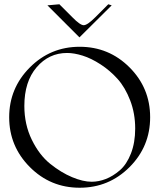

<svg xmlns="http://www.w3.org/2000/svg" viewBox="-20 -879 740 899"><path d="M202 -854 258 -859 319 -798Q355 -761 372 -761Q389 -761 426 -798L487 -859L503 -854L352 -704ZM119.5 -563Q216 -660 353 -660Q490 -660 586.5 -563.5Q683 -467 683 -330Q683 -193 586.5 -96.5Q490 0 353 0Q216 0 119.5 -97Q23 -194 23 -330Q23 -466 119.5 -563ZM94 -383Q94 -296 129 -224.5Q164 -153 215 -112Q266 -71 317.5 -49.5Q369 -28 409 -28Q442 -28 475.5 -41Q509 -54 541 -81.5Q573 -109 593 -160Q613 -211 613 -277Q613 -348 589.5 -409Q566 -470 530.5 -509.5Q495 -549 451 -577.5Q407 -606 367 -618.5Q327 -631 294 -631Q209 -631 151.5 -564Q94 -497 94 -383Z"/></svg>

Font: kawoszeh
Style: Medium
Weight: 500
Version: Version 000.030